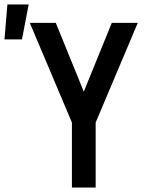

<svg xmlns="http://www.w3.org/2000/svg" viewBox="-74 -837 694 857"><path d="M247 0V-290L59 -735H175L300 -428L425 -735H541L353 -290V0ZM-54 -661 -41 -817H54L24 -661Z"/></svg>

Font: Iosevka Aile Semibold
Style: Regular
Weight: 600
Designer: Belleve Invis
Foundry: Belleve Invis
Version: Version 31.1.0; ttfautohint (v1.8.4)